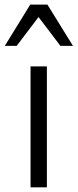

<svg xmlns="http://www.w3.org/2000/svg" viewBox="-41 -802 332 822"><path d="M89.8 -517.6H159.7V0H89.8ZM-20.5 -605.5 88.4 -782.2H162.1L271.5 -605.5H217.8L124 -729L30.3 -605.5Z"/></svg>

Font: Proza Libre
Style: Light
Weight: 300
Designer: Jasper de Waard
Foundry: Jasper de Waard
Version: Version 1.000; ttfautohint (v1.4.1.8-43bc)